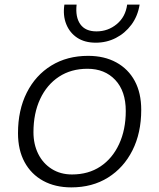

<svg xmlns="http://www.w3.org/2000/svg" viewBox="-20 -800 690 832"><path d="M289 12Q219 12 167 -16.5Q115 -45 86.5 -97.5Q58 -150 58 -223Q58 -323 96 -398.5Q134 -474 202.5 -516Q271 -558 362 -558Q432 -558 484 -529.5Q536 -501 564 -449Q592 -397 592 -324Q592 -224 554 -148.5Q516 -73 448 -30.5Q380 12 289 12ZM292 -44Q363 -44 415 -78.5Q467 -113 496 -175.5Q525 -238 525 -319Q525 -405 479.5 -453.5Q434 -502 359 -502Q288 -502 235.5 -467.5Q183 -433 154 -371Q125 -309 125 -227Q125 -175 145.5 -133.5Q166 -92 204 -68Q242 -44 292 -44ZM395 -615Q347 -615 314.5 -636.5Q282 -658 267 -695.5Q252 -733 259 -780H312Q306 -726 328 -695Q350 -664 398 -664Q448 -664 486 -695.5Q524 -727 531 -780H585Q577 -730 549.5 -693Q522 -656 482 -635.5Q442 -615 395 -615Z"/></svg>

Font: Azeret Mono Thin ExtraLight
Style: Italic
Weight: 250
Italic angle: -12°
Version: Version 1.002